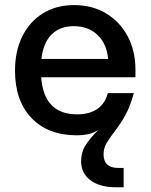

<svg xmlns="http://www.w3.org/2000/svg" viewBox="-20 -534 610 774"><path d="M40.5 -249Q40.5 -328.5 70.2 -388Q100 -447.5 153.5 -480.5Q207 -513.5 279 -513.5Q351.5 -513.5 407.2 -480.2Q463 -447 494.5 -388.2Q526 -329.5 526 -253V-222.5H146Q157 -73 291 -73Q341 -73 372.8 -95.2Q404.5 -117.5 414.5 -158.5H519.5Q505 -104.5 484.5 -68.2Q464 -32 444 -6.5Q424 19 410.8 40.8Q397.5 62.5 397.5 87.5Q397.5 143 457 143H478.5V221H449Q382.5 221 344.8 192.8Q307 164.5 307 115.5Q307 79 326.2 49.5Q345.5 20 376.5 -10Q355 3 334 7.2Q313 11.5 290.5 11.5Q174 11.5 107.2 -58Q40.5 -127.5 40.5 -249ZM147 -296.5H416Q410.5 -357.5 373.2 -393Q336 -428.5 277.5 -428.5Q221 -428.5 187.5 -394.5Q154 -360.5 147 -296.5Z"/></svg>

Font: Overused Grotesk Medium
Style: Regular
Weight: 525
Version: Version 0.004